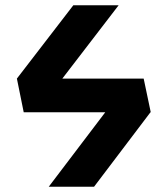

<svg xmlns="http://www.w3.org/2000/svg" viewBox="-20 -713 640 733"><path d="M166 0 408.5 -319.5 554.5 -284.5 339 0ZM70.5 -284.5 44.5 -413H528.5L555.5 -284.5ZM191.5 -378.5 44.5 -413 260 -693H433Z"/></svg>

Font: Fira Code Light
Style: Bold
Weight: 700
Monospace: yes
Version: Version 5.002